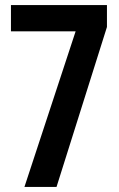

<svg xmlns="http://www.w3.org/2000/svg" viewBox="-20 -734 469 754"><path d="M277 -611H23V-714H400V-628L202 0H76Z"/></svg>

Font: Noto Sans Gurmukhi ExtraCondensed SemiBold
Style: Regular
Weight: 600
Width: 2
Designer: Jelle Bosma - Monotype Design Team
Foundry: Monotype Imaging Inc.
Version: Version 2.004; ttfautohint (v1.8.4.7-5d5b)